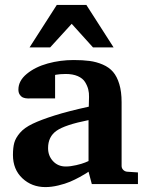

<svg xmlns="http://www.w3.org/2000/svg" viewBox="-20 -742 593 774"><path d="M536.1 0H350.1L336.9 -49.8Q333.5 -47.4 327.1 -43.2Q320.8 -39.1 301.3 -28.3Q281.7 -17.6 262.2 -9.3Q242.7 -1 215.1 5.6Q187.5 12.2 163.1 12.2Q107.9 12.2 70.1 -23.4Q32.2 -59.1 32.2 -117.2Q32.2 -147 37.6 -166.5Q43 -186 60.5 -206.5Q78.1 -227.1 111.8 -243.2Q145.5 -259.3 200.4 -276.6Q255.4 -293.9 337.9 -312L338.9 -351.1Q339.4 -367.2 335.7 -381.8Q332 -396.5 322.8 -411.4Q313.5 -426.3 293.5 -435.1Q273.4 -443.8 245.1 -443.8Q233.4 -443.8 222.7 -442.9Q211.9 -441.9 207 -440.9L202.1 -439.9V-345.2H99.1Q97.2 -345.2 94.2 -345Q91.3 -344.7 83.5 -345.9Q75.7 -347.2 69.8 -350.3Q64 -353.5 59.1 -361.3Q54.2 -369.1 54.2 -380.9Q54.2 -416.5 88.1 -444.3Q122.1 -472.2 172.4 -486.1Q222.7 -500 276.9 -500Q314 -500 341.3 -496.3Q368.7 -492.7 394.3 -481.7Q419.9 -470.7 435.8 -452.1Q451.7 -433.6 460.9 -403.1Q470.2 -372.6 470.2 -330.1V-73.2Q470.2 -64 476.6 -57.4Q482.9 -50.8 492.2 -49.8L536.1 -46.9ZM336.9 -92.8V-257.8Q241.7 -238.8 207.8 -214.8Q173.8 -190.9 173.8 -145Q173.8 -113.8 193.8 -92.3Q213.9 -70.8 245.1 -70.8Q264.2 -70.8 287.1 -76.2Q310.1 -81.5 323.2 -86.9ZM438 -550.8H355L269 -646L182.1 -550.8H99.1L209 -722.2H328.1Z"/></svg>

Font: Veleka
Style: Bold
Weight: 700
Designer: Stefan Peev, Context Ltd, 2016; SIL International, 1997-2014.
Foundry: Stefan Peev, Context Ltd, 2016
Version: Version 1.000